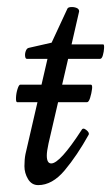

<svg xmlns="http://www.w3.org/2000/svg" viewBox="-20 -525 323 558"><path d="M91 13Q72 13 61.5 -4.5Q51 -22 51 -42Q51 -62 54 -77L118 -354H58Q54 -354 53 -361.5Q52 -369 55 -377Q58 -385 64 -386L130 -401L176 -500Q178 -504 186.5 -504.5Q195 -505 202.5 -502Q210 -499 210 -492L188 -396H280Q283 -396 282.5 -385.5Q282 -375 279 -364.5Q276 -354 271 -354H178L121 -108Q116 -85 116 -73Q116 -50 129 -50Q154 -50 217 -147Q221 -155 230.5 -147.5Q240 -140 238 -134Q204 -73 168 -30Q132 13 91 13ZM30 -228Q26 -228 26.5 -241Q27 -254 31 -266.5Q35 -279 39 -279H244Q249 -279 247.5 -266.5Q246 -254 242 -241Q238 -228 233 -228Z"/></svg>

Font: Junicode Two Beta Condensed
Style: Italic
Weight: 400
Width: 3
Italic angle: -9°
Version: Version 1.053; ttfautohint (v1.8.4)